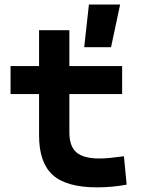

<svg xmlns="http://www.w3.org/2000/svg" viewBox="-20 -805 626 835"><path d="M346.2 -599.6 366.7 -785.2H502.4L462.9 -599.6ZM402.8 9.8Q269.2 9.8 209.5 -43.9Q149.9 -97.7 149.9 -215.8V-283.2H281.7V-228.5Q281.7 -169.3 312.2 -142.5Q342.7 -115.7 412.6 -115.7Q435.1 -115.7 460.6 -118.4Q486.2 -121.1 519 -125.5L530.8 -2Q498.5 3.9 467.9 6.8Q437.3 9.8 402.8 9.8ZM149.9 -252.4V-673.8H281.7V-252.4ZM25.9 -396V-517.6H511.2V-396Z"/></svg>

Font: Cascadia Mono
Style: Regular
Weight: 400
Monospace: yes
Designer: Aaron Bell
Foundry: Saja Typeworks
Version: Version 2404.023